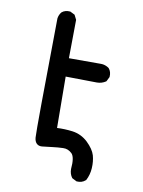

<svg xmlns="http://www.w3.org/2000/svg" viewBox="-87 -706 675 905"><g transform="rotate(10 250.0 -253.0)"><path d="M342.3 138.2 322.8 128.4 321.3 127.4 320.3 126.5Q307.6 109.4 307.6 85.9V85.4Q313 28.8 295.9 11.7Q286.6 2.9 276.4 -1.2Q266.1 -5.4 253.4 -4.9Q227.1 -3.9 205.1 -1Q182.1 2 154.3 4.9Q138.2 6.3 128.4 -3.2Q118.7 -12.7 117.2 -31.2Q115.7 -51.3 116.7 -191.2Q117.7 -331.1 121.1 -601.6V-602.1Q123.5 -619.6 134.3 -632.8L134.8 -633.3Q142.6 -640.1 152.6 -642.8Q162.6 -645.5 174.3 -644.5H175.3L176.3 -644L195.8 -634.3L197.8 -633.3L198.2 -631.8L198.7 -631.3L208.5 -611.8L209 -610.8V-609.4L207 -426.8H360.4Q367.7 -426.8 374.3 -425.3Q380.9 -423.8 387.2 -420.9Q393.6 -418 398.9 -414.1L399.4 -413.6L399.9 -413.1Q413.1 -397.5 411.1 -373.5V-372.6L410.6 -371.6L400.9 -352.1L399.9 -350.6L398.9 -349.6Q389.2 -343.3 378.7 -340.1Q368.2 -336.9 356.4 -336.9L207 -338.9L209 -93.3Q245.6 -95.2 283.7 -90.3Q325.7 -84.5 357.4 -54.7Q373 -39.6 383.1 -24.9Q393.1 -10.3 397.5 4.4Q405.3 32.7 403.3 64.9Q401.4 97.2 387.2 124L386.7 125L385.7 125.5Q377 133.3 366.5 136.5Q356 139.6 344.2 138.7H343.3Z"/></g></svg>

Font: NaikaiFont
Style: SemiBold
Weight: 600
Version: Version 1.89